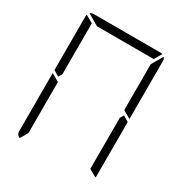

<svg xmlns="http://www.w3.org/2000/svg" viewBox="-222 -1164 1260 1327"><g transform="rotate(30 408.0 -501.0)"><path d="M161 -735V-531L144 -502L99 -529V-959Q99 -968 101 -972L161 -938ZM672 -498 717 -471V-41Q717 -32 715 -28L655 -62V-265V-469ZM717 -959V-500V-495L682 -515L671 -522L655 -531V-735V-897L707 -986Q717 -974 717 -959ZM202 -938 113 -990Q125 -1000 140 -1000H408H676Q686 -1000 690 -998L655 -938H408ZM126 -2Q99 -12 99 -41V-500V-505L139 -482L152 -474L161 -469V-265V-62Z"/></g></svg>

Font: DSEG7 Modern
Style: Light
Weight: 300
Designer: Keshikan(Twitter:@keshinomi_88pro)
Version: Version 0.46